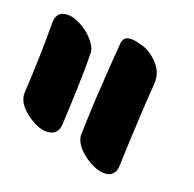

<svg xmlns="http://www.w3.org/2000/svg" viewBox="-55 -896 514 508"><g transform="rotate(10 202.5 -642.5)"><path d="M38.1 -554.7C57.6 -535.2 76.2 -525.4 92.8 -525.4H98.6C104.5 -526.4 110.4 -528.3 115.2 -533.2C120.1 -538.1 123 -543.9 125 -552.7C132.8 -585 139.6 -618.2 146.5 -650.4C153.3 -682.6 160.2 -715.8 165 -749C166 -751 166 -752.9 166 -755.9C166 -762.7 164.1 -768.6 161.1 -775.4C157.2 -785.2 151.4 -793.9 144.5 -802.7C133.8 -815.4 121.1 -826.2 106.4 -834C96.7 -838.9 87.9 -840.8 80.1 -840.8C76.2 -840.8 72.3 -839.8 69.3 -838.9C64.5 -836.9 61.5 -834 58.6 -830.1C55.7 -826.2 52.7 -820.3 51.8 -813.5C45.9 -780.3 40 -747.1 33.2 -714.8C26.4 -682.6 19.5 -649.4 11.7 -617.2C10.7 -614.3 10.7 -610.4 10.7 -607.4C10.7 -590.8 19.5 -573.2 38.1 -554.7ZM207 -472.7C227.5 -453.1 246.1 -443.4 262.7 -443.4H267.6C274.4 -444.3 279.3 -447.3 284.2 -452.1C288.1 -456.1 291 -462.9 293 -471.7C300.8 -509.8 309.6 -548.8 318.4 -586.9C327.1 -625 335.9 -663.1 345.7 -701.2C346.7 -706.1 347.7 -711.9 347.7 -717.8C347.7 -728.5 345.7 -738.3 340.8 -748C333 -763.7 322.3 -776.4 309.6 -786.1C302.7 -792 290 -797.9 271.5 -804.7C266.6 -805.7 262.7 -806.6 258.8 -806.6C248 -806.6 241.2 -800.8 238.3 -789.1C227.5 -747.1 216.8 -705.1 207 -663.1C196.3 -621.1 187.5 -578.1 178.7 -536.1C177.7 -533.2 177.7 -531.2 177.7 -528.3C177.7 -510.7 187.5 -492.2 207 -472.7Z"/></g></svg>

Font: ChillSide Comic
Style: Regular
Weight: 400
Designer: Koroletov, Abay Emes
Version: Version 1.000